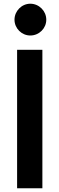

<svg xmlns="http://www.w3.org/2000/svg" viewBox="-20 -1013 319 1033"><path d="M72 0H208V-745H72ZM58 -907C58 -860 97 -822 143 -822C190 -822 229 -860 229 -907C229 -954 190 -993 143 -993C97 -993 58 -954 58 -907Z"/></svg>

Font: Mluvka
Style: Bold
Weight: 700
Designer: Modified by Jiří Krblich, Original typeface by Gumpita Rahayu
Foundry: Gumpita Rahayu & Jiří Krblich
Version: Version 2.000;Glyphs 3.1.1 (3134)